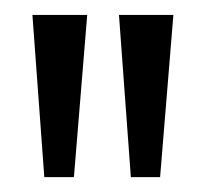

<svg xmlns="http://www.w3.org/2000/svg" viewBox="-20 -715 286 260"><path d="M80.1 -475.1H40L23.9 -694.8H98.1ZM196.8 -475.1H157.2L141.1 -694.8H214.8Z"/></svg>

Font: Bluu Next
Style: Bold
Weight: 700
Designer: Jean-Baptiste Morizot, Igor Stepanchenko (Cyrillic)
Foundry: Igor Stepanchenko
Version: Version 1.005